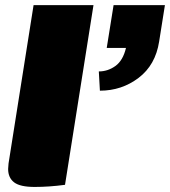

<svg xmlns="http://www.w3.org/2000/svg" viewBox="-20 -720 662 748"><path d="M365 -441.7Q400 -441.7 429.6 -462.9Q459.2 -484.2 470.8 -533.3H395.8L422.5 -700H622.5L600 -558.3Q585.8 -466.7 520 -416.7Q454.2 -366.7 369.2 -366.7ZM11.7 -61.7Q11.7 -68.3 13.3 -83.3L110.8 -700H344.2L233.3 0Q171.7 8.3 115 8.3Q58.3 8.3 35 -9.6Q11.7 -27.5 11.7 -61.7Z"/></svg>

Font: BoonTook
Style: Italic
Weight: 400
Italic angle: -9°
Designer: Sungsit Sawaiwan
Foundry: FontUni
Version: Version 3.0